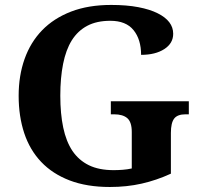

<svg xmlns="http://www.w3.org/2000/svg" viewBox="-20 -744 809 774"><path d="M422.9 9.8Q330.1 9.8 261 -16.6Q191.9 -43 146 -91.3Q100.1 -139.6 77.6 -207.5Q55.2 -275.4 55.2 -357.9Q55.2 -439 79.1 -506.3Q103 -573.7 149.9 -622.1Q196.8 -670.4 266.6 -697.3Q336.4 -724.1 428.2 -724.1Q490.7 -724.1 537.6 -715.1Q584.5 -706.1 615.7 -690.4Q678.2 -659.2 678.2 -607.9Q678.2 -569.3 642.3 -546.1Q606.4 -522.9 548.8 -522.9Q548.8 -585 518.3 -622.6Q487.8 -660.2 424.8 -660.2Q370.1 -660.2 332 -640.1Q293.9 -620.1 269.5 -581.5Q245.6 -543 234.4 -486.6Q223.1 -430.2 223.1 -357.9Q223.1 -285.6 234.9 -229.7Q246.6 -173.8 272 -135.7Q297.9 -97.7 338.4 -77.9Q378.9 -58.1 438 -58.1Q456.5 -58.1 475.1 -59.6Q493.7 -61 511.2 -64.9V-211.9Q511.2 -252 493.2 -267.6Q475.1 -283.2 439.9 -283.2H426.8V-335.9H741.2V-283.2H728Q695.3 -283.2 682.1 -265.9Q668.9 -248.5 668.9 -208V-43.9Q610.4 -17.1 550.8 -3.7Q491.2 9.8 422.9 9.8Z"/></svg>

Font: Koh Santepheap
Style: Bold
Weight: 700
Designer: Danh Hong
Version: Version 2.002; ttfautohint (v1.8.3)